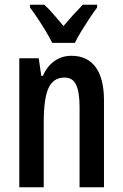

<svg xmlns="http://www.w3.org/2000/svg" viewBox="-20 -786 516 806"><path d="M280.3 -551.8Q346.2 -551.8 381.3 -504.4Q416.5 -457 416.5 -363.8V0H314V-337.4Q314 -398.4 299.8 -429.4Q285.6 -460.4 251 -460.4Q204.1 -460.4 183.8 -416.7Q163.6 -373 163.6 -272.9V0H61V-541.5H142.6L153.3 -467.8H160.2Q177.2 -507.3 208.3 -529.5Q239.3 -551.8 280.3 -551.8ZM199.2 -606Q189 -627 173.1 -653.6Q157.2 -680.2 139.4 -707Q121.6 -733.9 106 -754.4V-766.1H166.5Q184.1 -749.5 204.8 -725.8Q225.6 -702.1 246.6 -676.8Q270.5 -705.1 288.1 -724.4Q305.7 -743.7 327.6 -766.1H387.7V-754.4Q373 -734.9 355.5 -708.5Q337.9 -682.1 321.3 -655Q304.7 -627.9 294.4 -606Z"/></svg>

Font: Open Sans Condensed SemiBold
Style: Regular
Weight: 600
Width: 3
Designer: Monotype Design Team
Foundry: Monotype Imaging Inc.
Version: Version 3.000; ttfautohint (v1.8.4)